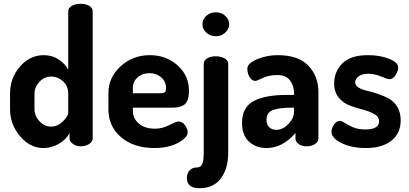

<svg xmlns="http://www.w3.org/2000/svg" viewBox="-20 -772 2160 1013"><path d="M469 -712V-41Q469 -25 450.5 -12.5Q432 0 405 0Q382 0 364.5 -13Q347 -26 347 -41V-70Q331 -38 292.5 -14.5Q254 9 208 9Q139 9 86 -53Q33 -115 33 -196V-278Q33 -361 85.5 -421Q138 -481 211 -481Q255 -481 288.5 -459Q322 -437 340 -405V-712Q340 -730 358.5 -741Q377 -752 405 -752Q433 -752 451 -741Q469 -730 469 -712ZM162 -278V-196Q162 -161 188 -132.5Q214 -104 249 -104Q284 -104 312 -131.5Q340 -159 340 -178V-278Q340 -318 312.5 -343Q285 -368 250 -368Q214 -368 188 -340.5Q162 -313 162 -278Z M771 -481Q856 -481 916.5 -427.5Q977 -374 977 -293Q977 -263 969.5 -243.5Q962 -224 946.5 -216Q931 -208 918 -206Q905 -204 884 -204H681V-189Q681 -146 713 -119.5Q745 -93 798 -93Q836 -93 873 -112Q910 -131 921 -131Q942 -131 956 -111.5Q970 -92 970 -74Q970 -46 919.5 -18.5Q869 9 794 9Q687 9 619.5 -47.5Q552 -104 552 -196V-281Q552 -363 616 -422Q680 -481 771 -481ZM681 -280H827Q843 -280 849.5 -285.5Q856 -291 856 -307Q856 -342 830.5 -364Q805 -386 768 -386Q733 -386 707 -364.5Q681 -343 681 -308Z M1119 -707Q1148 -707 1168.5 -688.5Q1189 -670 1189 -644Q1189 -619 1168.5 -600Q1148 -581 1119 -581Q1089 -581 1068.5 -600Q1048 -619 1048 -644Q1048 -670 1068.5 -688.5Q1089 -707 1119 -707ZM1118 -475Q1146 -475 1165 -464Q1184 -453 1184 -435V32Q1184 118 1145 169.5Q1106 221 1033 221Q966 221 966 168Q966 143 980 127.5Q994 112 1015 112Q1040 112 1047.5 92Q1055 72 1055 32V-435Q1055 -453 1073 -464Q1091 -475 1118 -475Z M1445 -481Q1554 -481 1607 -425.5Q1660 -370 1660 -286V-41Q1660 -24 1642 -12Q1624 0 1597 0Q1572 0 1555.5 -12Q1539 -24 1539 -41V-70Q1470 9 1387 9Q1330 9 1293.5 -25Q1257 -59 1257 -124Q1257 -205 1317 -238Q1377 -271 1490 -271H1531V-284Q1531 -321 1509.5 -348.5Q1488 -376 1443 -376Q1398 -376 1366 -360.5Q1334 -345 1329 -345Q1309 -345 1297 -365Q1285 -385 1285 -409Q1285 -438 1336.5 -459.5Q1388 -481 1445 -481ZM1531 -183V-204H1516Q1455 -204 1420.5 -191.5Q1386 -179 1386 -141Q1386 -114 1400.5 -100.5Q1415 -87 1439 -87Q1471 -87 1501 -117Q1531 -147 1531 -183Z M1907 -89Q1980 -89 1980 -132Q1980 -156 1955.5 -170Q1931 -184 1896.5 -193Q1862 -202 1827 -214.5Q1792 -227 1767.5 -256.5Q1743 -286 1743 -332Q1743 -393 1786 -437Q1829 -481 1922 -481Q1984 -481 2032.5 -462Q2081 -443 2081 -416Q2081 -399 2067.5 -376.5Q2054 -354 2034 -354Q2026 -354 1990.5 -368.5Q1955 -383 1924 -383Q1890 -383 1872 -369Q1854 -355 1854 -338Q1854 -321 1872 -310Q1890 -299 1916.5 -293Q1943 -287 1974 -276.5Q2005 -266 2031.5 -252Q2058 -238 2076 -208.5Q2094 -179 2094 -137Q2094 -69 2045.5 -30Q1997 9 1910 9Q1835 9 1782 -17Q1729 -43 1729 -77Q1729 -95 1742 -114.5Q1755 -134 1772 -134Q1783 -134 1799.5 -123Q1816 -112 1843 -100.5Q1870 -89 1907 -89Z"/></svg>

Font: Dosis
Style: Bold
Weight: 700
Designer: Edgar Tolentino, Pablo Impallari, Igino Marini
Foundry: Edgar Tolentino, Pablo Impallari, Igino Marini
Version: Version 1.007